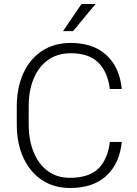

<svg xmlns="http://www.w3.org/2000/svg" viewBox="-20 -937 689 967"><path d="M533.2 -222.2H593.3Q582.5 -113.8 516.1 -52Q449.7 9.8 332 9.8Q251.5 9.8 191.2 -30.3Q130.9 -70.3 97.7 -142.6Q64.5 -214.8 64.5 -311V-399.9Q64.5 -496.1 97.7 -568.4Q130.9 -640.6 191.9 -680.7Q252.9 -720.7 335.9 -720.7Q449.7 -720.7 516.1 -659.4Q582.5 -598.1 593.3 -488.8H533.2Q522.5 -574.7 475.1 -621.8Q427.7 -668.9 335.9 -668.9Q270 -668.9 222.7 -635.5Q175.3 -602.1 149.9 -541.7Q124.5 -481.4 124.5 -400.9V-311Q124.5 -232.9 148.9 -172.1Q173.3 -111.3 219.7 -76.4Q266.1 -41.5 332 -41.5Q426.8 -41.5 474.4 -86.9Q522 -132.3 533.2 -222.2ZM297.4 -780.3 390.6 -917H461.4L348.1 -780.3Z"/></svg>

Font: Vazirmatn UI FD ExtraLight
Style: Regular
Weight: 200
Designer: Saber Rastikerdar
Foundry: Saber Rastikerdar
Version: Version 33.003